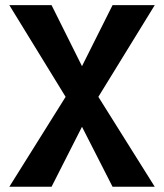

<svg xmlns="http://www.w3.org/2000/svg" viewBox="-20 -713 626 733"><path d="M409.7 0H570.8L355.5 -343.3L570.8 -693.4H409.7L293 -460.4L176.8 -693.4H15.6L230.5 -343.3L15.6 0H176.8L293 -229Z"/></svg>

Font: CaskaydiaCove Nerd Font
Style: Bold
Weight: 700
Designer: Aaron Bell
Foundry: Saja Typeworks
Version: Version 2111.1;Nerd Fonts 2.3.0